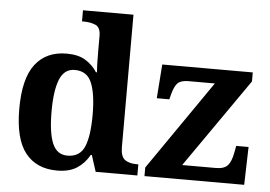

<svg xmlns="http://www.w3.org/2000/svg" viewBox="-53 -832 1284 913"><g transform="rotate(5 589.0 -375.0)"><path d="M250 10Q152 10 99 -56.5Q46 -123 46 -267Q46 -412 98.5 -480Q151 -548 248 -548Q304 -548 338.5 -526.5Q373 -505 394 -472H399Q397 -495 396.5 -526Q396 -557 396 -584V-645Q396 -686 372 -696.5Q348 -707 315 -707H307V-760H548V-129Q548 -83 568.5 -68Q589 -53 625 -53H633V0H434L409 -78H404Q381 -37 344.5 -13.5Q308 10 250 10ZM293 -65Q352 -65 374 -115.5Q396 -166 396 -269Q396 -368 374 -421Q352 -474 293 -474Q243 -474 221.5 -421Q200 -368 200 -268Q200 -166 221.5 -115.5Q243 -65 293 -65ZM667 0V-41L962 -468H836Q801 -468 785.5 -453.5Q770 -439 759 -398L753 -374H693L705 -536H1137V-493L841 -68H1002Q1041 -68 1058 -86.5Q1075 -105 1083 -149L1089 -181H1148L1143 0Z"/></g></svg>

Font: Noto Serif
Style: Bold
Weight: 700
Designer: Monotype Design Team
Foundry: Monotype Imaging Inc.
Version: Version 2.014